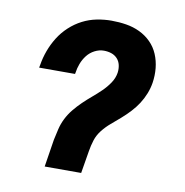

<svg xmlns="http://www.w3.org/2000/svg" viewBox="-65 -591 630 653"><g transform="rotate(10 250.0 -264.0)"><path d="M131 0 146 -95Q150 -114 154.5 -133Q159 -152 168 -170Q177 -188 190 -204Q203 -220 218 -234.5Q233 -249 248.5 -262Q264 -275 279 -289.5Q294 -304 305.5 -321Q317 -338 320 -357Q322 -371 319 -384Q316 -397 307.5 -406Q299 -415 287 -419Q275 -423 261 -423Q245 -423 229.5 -415Q214 -407 203.5 -393.5Q193 -380 187 -364Q181 -348 179 -333L178 -328H54L56 -338Q60 -363 69 -387.5Q78 -412 92 -434.5Q106 -457 126 -475.5Q146 -494 169.5 -506Q193 -518 218.5 -523Q244 -528 269 -528Q295 -528 320 -524Q345 -520 367 -509.5Q389 -499 406 -482Q423 -465 432.5 -442.5Q442 -420 444.5 -395Q447 -370 443 -344Q440 -325 432.5 -306Q425 -287 414 -270Q403 -253 388.5 -237.5Q374 -222 358.5 -208.5Q343 -195 327 -181.5Q311 -168 298 -151.5Q285 -135 279 -116Q273 -97 270 -78L257 0Z"/></g></svg>

Font: Iosevka Term Curly XBd Obl
Style: Regular
Weight: 800
Italic angle: -9°
Designer: Belleve Invis
Foundry: Belleve Invis
Version: Version 32.3.0